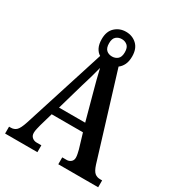

<svg xmlns="http://www.w3.org/2000/svg" viewBox="-205 -1009 1049 1138"><g transform="rotate(30 320.0 -440.5)"><path d="M3 0V-47H15Q38 -47 53 -61.5Q68 -76 83 -122L261 -680Q242 -691 230.5 -714Q219 -737 219 -772Q219 -825 249.5 -853Q280 -881 323 -881Q367 -881 397 -853Q427 -825 427 -772Q427 -738 416 -715.5Q405 -693 387 -680L562 -109Q574 -72 589 -59.5Q604 -47 626 -47H640V0H367V-47H398Q413 -47 425.5 -57Q438 -67 438 -86Q438 -97 435 -111Q432 -125 429 -137L399 -237H185L159 -147Q156 -135 152 -118.5Q148 -102 148 -89Q148 -69 161 -58Q174 -47 192 -47H224V0ZM323 -712Q345 -712 361 -725.5Q377 -739 377 -772Q377 -804 361 -817.5Q345 -831 323 -831Q301 -831 285 -817.5Q269 -804 269 -772Q269 -740 284 -726Q299 -712 323 -712ZM203 -293H382L335 -466Q324 -506 313.5 -546Q303 -586 296 -618Q289 -589 277.5 -549Q266 -509 255 -474Z"/></g></svg>

Font: Noto Serif Khmer Condensed SemiBold
Style: Regular
Weight: 600
Width: 3
Designer: Danh Hong and the Monotype Design Team
Foundry: Monotype Imaging Inc.
Version: Version 2.004; ttfautohint (v1.8.4.7-5d5b)